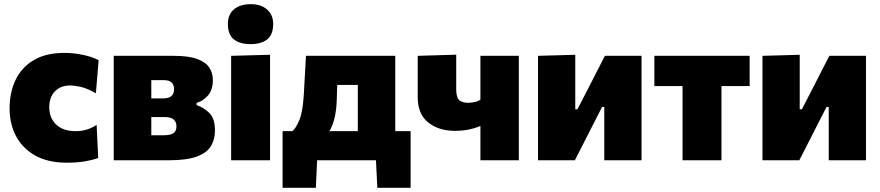

<svg xmlns="http://www.w3.org/2000/svg" viewBox="-20 -768 4216 920"><path d="M298.5 11.5Q211 11.5 150.2 -22Q89.5 -55.5 57.8 -114Q26 -172.5 26 -249Q26 -325.5 54.8 -385.5Q83.5 -445.5 141.8 -480Q200 -514.5 288.5 -514.5Q333.5 -514.5 377.5 -505.2Q421.5 -496 452.5 -479.5L439.5 -321Q396.5 -345.5 366 -352Q335.5 -358.5 315.5 -358.5Q270.5 -358.5 243.2 -330.2Q216 -302 216 -254.5Q216 -203 249.2 -171.2Q282.5 -139.5 343 -139.5Q397.5 -139.5 443 -169.5L450.5 -11Q423.5 -1 387 5.2Q350.5 11.5 298.5 11.5Z M525 0V-500.5H811.5Q883.5 -500.5 924.5 -485.5Q965.5 -470.5 982.8 -444.2Q1000 -418 1000 -384Q1000 -338 976.8 -310.8Q953.5 -283.5 922 -275V-264.5Q956 -253 983 -226.8Q1010 -200.5 1010 -143Q1010 -98.5 989.8 -66.5Q969.5 -34.5 921.2 -17.2Q873 0 788.5 0ZM765.5 -384H705V-296.5H762Q814 -296.5 814 -340Q814 -384 765.5 -384ZM705 -120H766.5Q795 -120 810.2 -129.2Q825.5 -138.5 825.5 -163.5Q825.5 -183.5 812.5 -195.2Q799.5 -207 770 -207H705Z M1087.5 0V-500.5L1274 -505.5V0ZM1180 -556.5Q1130 -556.5 1101 -579Q1072 -601.5 1072 -653.5Q1072 -698.5 1101.2 -723.2Q1130.5 -748 1181 -748Q1231 -748 1260 -722.2Q1289 -696.5 1289 -653.5Q1289 -601.5 1260 -579Q1231 -556.5 1180 -556.5Z M1334 132V-139.5H1381Q1397.5 -153 1414 -191.8Q1430.5 -230.5 1435.5 -311.5Q1438.5 -362 1441 -408.2Q1443.5 -454.5 1446 -500.5H1874V-139.5H1947.5V132H1788L1781.5 0H1499.5L1493.5 132ZM1593.5 -285Q1590 -192.5 1558.5 -139.5H1694.5V-361H1596Q1595.5 -342.5 1594.8 -323.5Q1594 -304.5 1593.5 -285Z M2282 0V-164.5Q2227 -141 2160.5 -141Q2082 -141 2031.8 -181.2Q1981.5 -221.5 1981.5 -303V-500.5L2166 -506V-340.5Q2166 -304 2179 -289.8Q2192 -275.5 2223.5 -275.5Q2237.5 -275.5 2253.5 -278.8Q2269.5 -282 2282 -290.5V-500.5H2466V0Z M2558 0V-500.5L2736.5 -505.5V-244.5H2747L2804.5 -356Q2823 -392 2841.5 -428.5Q2860 -465 2878.5 -500.5H3054V0H2875.5V-255.5H2865L2809 -146Q2790.5 -109.5 2771.8 -72.8Q2753 -36 2734.5 0Z M3250.5 0V-355.5H3115.5V-500.5H3572V-355.5H3437V0Z M3633.5 0V-500.5L3812 -505.5V-244.5H3822.5L3880 -356Q3898.5 -392 3917 -428.5Q3935.5 -465 3954 -500.5H4129.5V0H3951V-255.5H3940.5L3884.5 -146Q3866 -109.5 3847.2 -72.8Q3828.5 -36 3810 0Z"/></svg>

Font: Commissioner ExtraBold
Style: Regular
Weight: 800
Designer: Kostas Bartsokas
Foundry: Kostas Bartsokas
Version: Version 1.000; ttfautohint (v1.8.3)